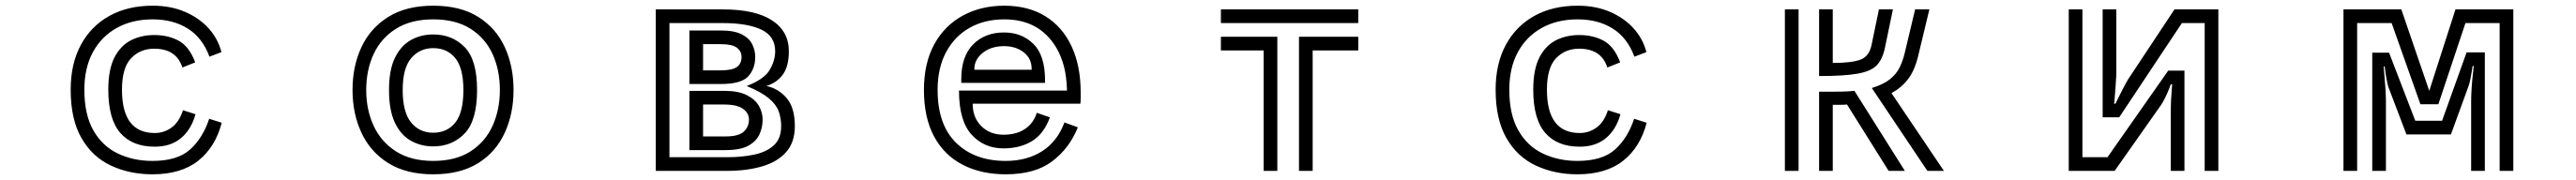

<svg xmlns="http://www.w3.org/2000/svg" viewBox="-20 -600 9040 632"><path d="M758 -169Q736 -84 676 -36Q616 12 515 12Q435 12 369.5 -18.5Q304 -49 266 -115Q228 -181 228 -285Q228 -376 263.5 -442Q299 -508 363.5 -544Q428 -580 516 -580Q579 -580 629 -558.5Q679 -537 712 -500.5Q745 -464 757 -417L715 -401Q690 -468 638.5 -500Q587 -532 516 -532Q443 -532 389 -501.5Q335 -471 305.5 -416Q276 -361 276 -285Q276 -198 307.5 -142.5Q339 -87 393.5 -61Q448 -35 515 -35Q603 -35 647.5 -75.5Q692 -116 714 -183ZM666 -199Q651 -145 615 -115Q579 -85 523 -85Q444 -85 402 -133.5Q360 -182 360 -285Q360 -356 381.5 -398Q403 -440 439.5 -458.5Q476 -477 521 -477Q570 -477 607 -457Q644 -437 665 -381L620 -363Q599 -429 521 -429Q472 -429 440 -395.5Q408 -362 408 -285Q408 -133 523 -133Q556 -133 582.5 -152.5Q609 -172 622 -213Z M1500 12Q1406 12 1343 -27Q1280 -66 1248.5 -133.5Q1217 -201 1217 -284Q1217 -368 1248.5 -435Q1280 -502 1343 -541Q1406 -580 1500 -580Q1595 -580 1657.5 -541Q1720 -502 1751 -435Q1782 -368 1782 -284Q1782 -201 1751 -133.5Q1720 -66 1657.5 -27Q1595 12 1500 12ZM1500 -35Q1579 -35 1631 -68.5Q1683 -102 1708.5 -158.5Q1734 -215 1734 -284Q1734 -354 1708.5 -410Q1683 -466 1631 -499Q1579 -532 1500 -532Q1422 -532 1369.5 -499Q1317 -466 1291 -410Q1265 -354 1265 -284Q1265 -215 1291 -158.5Q1317 -102 1369.5 -68.5Q1422 -35 1500 -35ZM1500 -86Q1457 -86 1421.5 -106Q1386 -126 1365.5 -169.5Q1345 -213 1345 -284Q1345 -355 1366 -397.5Q1387 -440 1422 -459.5Q1457 -479 1500 -479Q1567 -479 1610.5 -434.5Q1654 -390 1654 -284Q1654 -177 1610.5 -131.5Q1567 -86 1500 -86ZM1500 -134Q1549 -134 1577.5 -169.5Q1606 -205 1606 -284Q1606 -361 1577.5 -396Q1549 -431 1500 -431Q1453 -431 1423 -396Q1393 -361 1393 -284Q1393 -206 1422.5 -170Q1452 -134 1500 -134Z M2281 -567H2516Q2630 -567 2689 -528.5Q2748 -490 2748 -420Q2748 -368 2727.5 -339Q2707 -310 2669 -298Q2710 -290 2739.5 -256.5Q2769 -223 2769 -157Q2769 -100 2738 -65.5Q2707 -31 2653 -15.5Q2599 0 2531 0H2281ZM2531 -48Q2583 -48 2626 -57Q2669 -66 2695 -89.5Q2721 -113 2721 -157Q2721 -186 2712 -210Q2703 -234 2677 -255.5Q2651 -277 2600 -298Q2662 -322 2681 -355Q2700 -388 2700 -420Q2700 -473 2651.5 -496Q2603 -519 2516 -519H2329V-48ZM2399 -493H2509Q2556 -493 2582.5 -479.5Q2609 -466 2619.5 -444.5Q2630 -423 2630 -400Q2630 -359 2605.5 -332Q2581 -305 2509 -305H2399ZM2509 -353Q2550 -353 2566 -365Q2582 -377 2582 -400Q2582 -420 2565.5 -432.5Q2549 -445 2509 -445H2447V-353ZM2399 -281H2521Q2571 -281 2600.5 -266Q2630 -251 2643 -228Q2656 -205 2656 -180Q2656 -152 2644.5 -127.5Q2633 -103 2605 -88Q2577 -73 2526 -73H2399ZM2526 -121Q2572 -121 2590 -138Q2608 -155 2608 -180Q2608 -203 2587 -218Q2566 -233 2521 -233H2447V-121Z M3762 -153Q3733 -80 3672.5 -34Q3612 12 3509 12Q3423 12 3358 -21.5Q3293 -55 3257.5 -121Q3222 -187 3222 -284Q3222 -378 3258 -444Q3294 -510 3358 -545Q3422 -580 3504 -580Q3588 -580 3648 -543Q3708 -506 3740 -437.5Q3772 -369 3772 -275Q3772 -266 3772 -256Q3772 -246 3771 -236H3393Q3393 -187 3423.5 -157Q3454 -127 3501 -127Q3547 -127 3577 -147.5Q3607 -168 3618 -204L3664 -188Q3643 -130 3601 -104.5Q3559 -79 3501 -79Q3433 -79 3389 -127.5Q3345 -176 3345 -282H3724Q3722 -396 3664 -464Q3606 -532 3504 -532Q3435 -532 3382.5 -502.5Q3330 -473 3300 -417.5Q3270 -362 3270 -284Q3270 -162 3335 -98.5Q3400 -35 3509 -35Q3583 -35 3636.5 -69Q3690 -103 3715 -170ZM3353 -322Q3353 -402 3394.5 -444Q3436 -486 3503 -486Q3565 -486 3606 -446Q3647 -406 3647 -317V-309H3353ZM3600 -357Q3600 -395 3572 -416.5Q3544 -438 3503 -438Q3458 -438 3428.5 -414.5Q3399 -391 3399 -358V-355H3600Z M4264 -567H4746V-519H4264ZM4538 -471H4746V-423H4586V0H4538ZM4414 -423H4264V-471H4462V0H4414Z M5758 -169Q5736 -84 5676 -36Q5616 12 5515 12Q5435 12 5369.5 -18.5Q5304 -49 5266 -115Q5228 -181 5228 -285Q5228 -376 5263.5 -442Q5299 -508 5363.5 -544Q5428 -580 5516 -580Q5579 -580 5629 -558.5Q5679 -537 5712 -500.5Q5745 -464 5757 -417L5715 -401Q5690 -468 5638.5 -500Q5587 -532 5516 -532Q5443 -532 5389 -501.5Q5335 -471 5305.5 -416Q5276 -361 5276 -285Q5276 -198 5307.5 -142.5Q5339 -87 5393.5 -61Q5448 -35 5515 -35Q5603 -35 5647.5 -75.5Q5692 -116 5714 -183ZM5666 -199Q5651 -145 5615 -115Q5579 -85 5523 -85Q5444 -85 5402 -133.5Q5360 -182 5360 -285Q5360 -356 5381.5 -398Q5403 -440 5439.5 -458.5Q5476 -477 5521 -477Q5570 -477 5607 -457Q5644 -437 5665 -381L5620 -363Q5599 -429 5521 -429Q5472 -429 5440 -395.5Q5408 -362 5408 -285Q5408 -133 5523 -133Q5556 -133 5582.5 -152.5Q5609 -172 5622 -213Z M6548 -291Q6590 -304 6612.5 -322.5Q6635 -341 6646 -364Q6657 -387 6663 -412L6700 -567H6750L6710 -401Q6698 -352 6675 -322Q6652 -292 6617 -273L6801 0H6743ZM6243 -567H6291V0H6243ZM6622 -567 6594 -432Q6586 -393 6566 -371.5Q6546 -350 6499 -341.5Q6452 -333 6363 -333V-567H6411V-379Q6477 -379 6508 -390.5Q6539 -402 6547 -442L6573 -567ZM6461 -233Q6451 -232 6436.5 -232Q6422 -232 6411 -232V0H6363V-278H6405Q6426 -278 6447 -278.5Q6468 -279 6487 -281L6664 0H6607Z M7716 -519H7636L7416 -188H7358V-567H7406V-351Q7406 -333 7404 -306.5Q7402 -280 7400.5 -259Q7399 -238 7398 -236H7403Q7404 -238 7412.5 -255.5Q7421 -273 7431.5 -293Q7442 -313 7447 -321L7610 -567H7764V0H7716ZM7597 -214Q7597 -228 7598 -248.5Q7599 -269 7600.5 -286Q7602 -303 7602 -304H7597Q7597 -303 7591.5 -289Q7586 -275 7578 -258.5Q7570 -242 7564 -233L7400 0H7239V-567H7287V-48H7375L7588 -352H7645V0H7597Z M8751 -519H8631L8536 -234H8473L8372 -519H8251V0H8203V-567H8406L8504 -281L8596 -567H8799V0H8751ZM8651 -246Q8651 -267 8653 -295Q8655 -323 8657.5 -344.5Q8660 -366 8660 -368H8656Q8656 -367 8654 -354Q8652 -341 8649 -325.5Q8646 -310 8642 -298L8580 -128H8424L8360 -296Q8357 -307 8354 -323Q8351 -339 8349.5 -352.5Q8348 -366 8347 -367H8344Q8344 -365 8346 -343Q8348 -321 8350 -293.5Q8352 -266 8352 -245V0H8304V-415H8363L8455 -176H8549L8635 -416H8699V0H8651Z"/></svg>

Font: Train One
Style: Regular
Weight: 400
Designer: Fontworks Inc.
Foundry: Fontworks Inc.
Version: Version 1.100